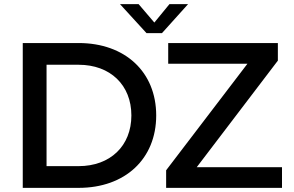

<svg xmlns="http://www.w3.org/2000/svg" viewBox="-20 -908 1423 928"><path d="M90 0H360C585 0 735 -140 735 -350C735 -560 585 -700 360 -700H90ZM360 -105H205V-595H360C513 -595 615 -497 615 -350C615 -203 513 -105 360 -105ZM931 -100 1323 -615V-700H793V-600H1176L783 -85V0H1343V-100ZM763 -748 889 -888H799L726 -799L650 -888H560L688 -748Z"/></svg>

Font: Gully Medium
Style: Regular
Weight: 500
Designer: jaikishan Patel
Foundry: MagicType
Version: Version 1.000;Glyphs 3.2 (3242)